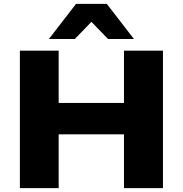

<svg xmlns="http://www.w3.org/2000/svg" viewBox="-20 -965 938 985"><path d="M82 0V-705H281V-437H616V-705H816V0H616V-276H281V0ZM231 -765 370 -945H528L667 -765H534L449 -853L364 -765Z"/></svg>

Font: Nunito Sans 10pt SemiExpanded Black
Style: Regular
Weight: 900
Width: 6
Designer: Vernon Adams
Foundry: Vernon Adams
Version: Version 3.101;gftools[0.9.27]